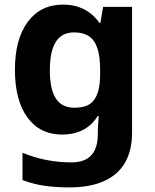

<svg xmlns="http://www.w3.org/2000/svg" viewBox="-20 -576 673 836"><path d="M255 -556Q305 -556 345 -536Q385 -516 413 -476H417L429 -546H555V1Q555 79 524.5 132Q494 185 433 212.5Q372 240 282 240Q224 240 174.5 233Q125 226 78 208V89Q128 110 181.5 120.5Q235 131 291 131Q349 131 377.5 100Q406 69 406 7V-4Q406 -21 407.5 -39Q409 -57 410 -71H406Q378 -28 339 -9Q300 10 251 10Q154 10 99.5 -64.5Q45 -139 45 -272Q45 -406 101 -481Q157 -556 255 -556ZM302 -435Q267 -435 243.5 -416.5Q220 -398 208.5 -361.5Q197 -325 197 -270Q197 -188 223 -147.5Q249 -107 304 -107Q333 -107 354 -114.5Q375 -122 388.5 -139.5Q402 -157 409 -185Q416 -213 416 -253V-271Q416 -330 404 -366Q392 -402 367 -418.5Q342 -435 302 -435Z"/></svg>

Font: Noto Sans Gurmukhi
Style: Regular
Weight: 400
Designer: Jelle Bosma - Monotype Design Team
Foundry: Monotype Imaging Inc.
Version: Version 2.003